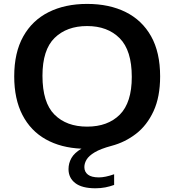

<svg xmlns="http://www.w3.org/2000/svg" viewBox="-20 -770 914 1006"><path d="M480 216.5Q409.5 216.5 374.2 189.2Q339 162 339 116Q339 85.5 354.2 58.2Q369.5 31 407 9Q299 4.5 219.8 -40Q140.5 -84.5 97.5 -167.8Q54.5 -251 54.5 -370Q54.5 -494.5 101.8 -579Q149 -663.5 235 -706.5Q321 -749.5 436.5 -749.5Q552.5 -749.5 638.5 -706.8Q724.5 -664 771.8 -579.8Q819 -495.5 819 -370Q819 -262 784.5 -187.5Q750 -113 692.5 -68.8Q635 -24.5 565 -6Q507 9.5 476.2 28Q445.5 46.5 433.8 66Q422 85.5 422 105.5Q422 130.5 440.8 145Q459.5 159.5 498.5 159.5Q531 159.5 578 143V199Q556 207 531.8 211.8Q507.5 216.5 480 216.5ZM436.5 -106.5Q545 -106.5 607.8 -169.5Q670.5 -232.5 670.5 -367Q670.5 -506 607 -569.8Q543.5 -633.5 436.5 -633.5Q329.5 -633.5 266 -571.2Q202.5 -509 202.5 -373Q202.5 -232.5 265.5 -169.5Q328.5 -106.5 436.5 -106.5Z"/></svg>

Font: Encode Sans Expanded Expanded SemiBold
Style: Regular
Weight: 600
Width: 7
Designer: Multiple Designers
Foundry: Impallari Type
Version: Version 3.000; ttfautohint (v1.8.3) -l 8 -r 50 -G 200 -x 14 